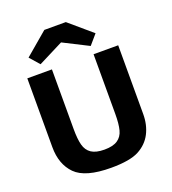

<svg xmlns="http://www.w3.org/2000/svg" viewBox="-167 -1067 1082 1209"><g transform="rotate(-20 373.5 -463.0)"><path d="M65 -232V-693H230V-293Q230 -226 240.5 -186Q251 -146 281.5 -125.5Q312 -105 369 -105Q426 -105 457 -125.5Q488 -146 498.5 -186Q509 -226 509 -293V-693H674V-232Q674 -160 645 -103.5Q616 -47 556 -15Q496 17 370 17Q197 17 131 -50Q65 -117 65 -232ZM117 -813 270 -943H414L566 -813L510 -748L342 -833L174 -748Z"/></g></svg>

Font: Fix15 Mono
Style: Bold
Weight: 700
Designer: Carrois Corporate & Edenspiekermann AG
Foundry: Carrois Corporate GbR & Edenspiekermann AG
Version: Version 3.206